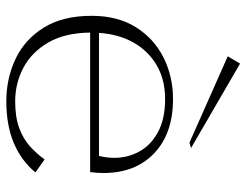

<svg xmlns="http://www.w3.org/2000/svg" viewBox="-106 -659 779 607"><g transform="rotate(90 283.5 -355.5)"><path d="M525 -78Q489 -34 433 -10Q377 14 300 14Q228 14 166.5 -15Q105 -44 67.5 -104Q30 -164 30 -256Q30 -338 66 -395.5Q102 -453 162 -483Q222 -513 293 -513Q402 -513 464.5 -453.5Q527 -394 527 -293Q527 -272 524 -251H83Q84 -170 115 -117.5Q146 -65 195 -39.5Q244 -14 300 -14Q351 -14 385.5 -27Q420 -40 443.5 -61.5Q467 -83 484 -107ZM293 -488Q232 -488 186.5 -461.5Q141 -435 114.5 -388Q88 -341 84 -279H473Q476 -292 477.5 -303Q479 -314 479 -327Q479 -370 459 -406.5Q439 -443 397.5 -465.5Q356 -488 293 -488ZM431 -565 158 -686 181 -725 448 -570Z"/></g></svg>

Font: Panamera Light
Style: Regular
Weight: 300
Designer: Bastien Sozeau
Foundry: NBR — Bastien Sozeau
Version: Version 3.002; ttfautohint (v1.8.4.7-5d5b);gftools[0.9.33]